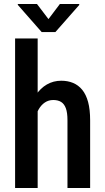

<svg xmlns="http://www.w3.org/2000/svg" viewBox="-20 -943 528 963"><path d="M168.9 -750V0H55.7V-750ZM148.9 -283.2H112.8Q112.3 -338.4 124.5 -384.8Q136.7 -431.2 159.7 -465.8Q182.6 -500.5 215.1 -519.3Q247.6 -538.1 287.1 -538.1Q319.8 -538.1 346.4 -527.1Q373 -516.1 392.3 -492.7Q411.6 -469.2 421.9 -431.4Q432.1 -393.6 432.1 -339.4V0H318.4V-340.3Q318.4 -377.9 310.3 -399.9Q302.2 -421.9 286.6 -431.6Q271 -441.4 247.1 -441.4Q223.6 -441.4 205.1 -429Q186.5 -416.5 174.1 -394.8Q161.6 -373 155.3 -344.5Q148.9 -315.9 148.9 -283.2ZM165.5 -922.9 223.1 -847.2 280.3 -922.9H377.4V-918L257.8 -782.2H189L69.3 -918.5V-922.9Z"/></svg>

Font: Roboto Condensed Medium
Style: Regular
Weight: 500
Designer: Christian Robertson
Foundry: Google
Version: Version 3.0